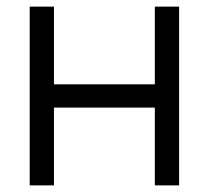

<svg xmlns="http://www.w3.org/2000/svg" viewBox="-20 -560 631 580"><path d="M143 0H69.7V-540H143V-305.3H447.7V-540H521V0H447.7V-235H143Z"/></svg>

Font: Manrope Variable Light
Style: Regular
Weight: 200
Designer: Mikhail Sharanda
Foundry: Mikhail Sharanda
Version: Version 4.505